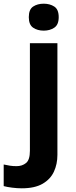

<svg xmlns="http://www.w3.org/2000/svg" viewBox="-84 -780 409 1040"><path d="M72 -687Q72 -729 95.5 -744.5Q119 -760 153 -760Q186 -760 210 -744.5Q234 -729 234 -687Q234 -646 210 -630Q186 -614 153 -614Q119 -614 95.5 -630Q72 -646 72 -687ZM34 240Q9 240 -18.5 236.5Q-46 233 -64 228V111Q-46 115 -30 117.5Q-14 120 6 120Q36 120 57 103Q78 86 78 37V-546H227V59Q227 109 208 150Q189 191 146.5 215.5Q104 240 34 240Z"/></svg>

Font: Noto Sans Gurmukhi
Style: Bold
Weight: 700
Designer: Jelle Bosma - Monotype Design Team
Foundry: Monotype Imaging Inc.
Version: Version 2.004; ttfautohint (v1.8.4.7-5d5b)